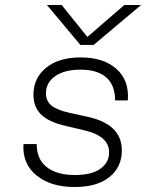

<svg xmlns="http://www.w3.org/2000/svg" viewBox="-20 -740 585 769"><path d="M355 -560H302L168 -720H227L330 -592L478 -720H545ZM318 -218 246 -235Q178 -250 146 -280Q114 -310 114 -361Q114 -427 164.5 -468.5Q215 -510 303 -510Q395 -510 446.5 -464Q498 -418 492 -338H441Q441 -399 405.5 -430Q370 -461 303 -461Q238 -461 201 -435Q164 -409 164 -366Q164 -335 186.5 -317Q209 -299 259 -288L332 -272Q468 -242 468 -138Q468 -71 418.5 -31Q369 9 279 9Q183 9 126 -37.5Q69 -84 74 -163H127Q127 -102 167.5 -70.5Q208 -39 280 -39Q347 -39 382 -64Q417 -89 417 -130Q417 -195 318 -218Z"/></svg>

Font: Overused Grotesk Light
Style: Italic
Weight: 300
Italic angle: -10°
Version: Version 0.003